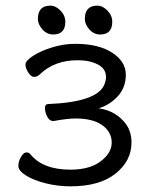

<svg xmlns="http://www.w3.org/2000/svg" viewBox="-20 -641 541 679"><path d="M280 -574Q280 -621 324 -621Q343 -621 360 -603.5Q377 -586 377 -564Q377 -519 334 -519Q312 -519 296 -537Q280 -555 280 -574ZM114 -574Q114 -621 158 -621Q177 -621 194 -603.5Q211 -586 211 -564Q211 -519 168 -519Q146 -519 130 -537Q114 -555 114 -574ZM247 -222Q219 -222 170 -213H168Q155 -213 147 -228.5Q139 -244 139 -258.5Q139 -273 150 -273Q324 -280 349 -342Q355 -357 355 -368Q355 -398 326 -413Q297 -428 255 -428Q173 -428 122 -379Q112 -369 101 -369Q90 -369 80 -384.5Q70 -400 70 -413Q70 -426 97 -443.5Q124 -461 164.5 -473.5Q205 -486 246 -486Q329 -486 377 -454.5Q425 -423 425 -377Q425 -331 396 -300Q367 -269 329 -258Q392 -249 427 -200Q445 -174 445 -137Q445 -72 388.5 -27Q332 18 229 18Q185 18 142.5 7.5Q100 -3 72.5 -20Q45 -37 45 -54Q45 -71 54.5 -86.5Q64 -102 73 -102Q82 -102 87 -96Q131 -41 229 -41Q297 -41 336 -70.5Q375 -100 375 -137Q375 -174 342 -198Q309 -222 247 -222Z"/></svg>

Font: Fusion Kai T
Style: Regular
Weight: 400
Designer: Fontworks Inc.
Version: Version 24.134;May 13, 2024